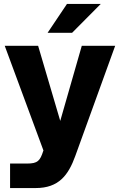

<svg xmlns="http://www.w3.org/2000/svg" viewBox="-20 -752 607 972"><path d="M31 200H161C277 200 326 135 361 38L563 -520H394L285 -140L173 -520H4L200 10L199 12C183 62 171 76 117 76H31ZM221 -586H345L490 -732H319Z"/></svg>

Font: Aspekta 750
Style: Regular
Weight: 750
Designer: Ivo Dolenc
Version: Version 2.000